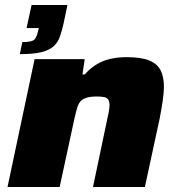

<svg xmlns="http://www.w3.org/2000/svg" viewBox="-20 -746 711 766"><path d="M59 -530 69 -578Q107 -578 117 -588Q127 -598 132 -623L135 -634H86L106 -726H249L234 -654Q227 -623 219 -600Q211 -577 194 -561.5Q177 -546 145.5 -538Q114 -530 59 -530ZM10 0 118 -510H318L309 -449H318Q342 -476 368.5 -491Q395 -506 424.5 -512Q454 -518 484 -518Q544 -518 576 -504.5Q608 -491 621 -465Q634 -439 634 -399Q634 -378 629 -343Q624 -308 617 -273L558 0H351L405 -257Q409 -273 413 -294.5Q417 -316 417 -326Q417 -341 412 -348.5Q407 -356 396 -358.5Q385 -361 367 -361Q342 -361 326.5 -356.5Q311 -352 302 -342.5Q293 -333 288 -316Q283 -299 277 -273L218 0Z"/></svg>

Font: Saira Expanded ExtraBold
Style: Italic
Weight: 800
Width: 7
Italic angle: -12°
Designer: Hector Gatti with collaboration of the Omnibus-Type team
Foundry: Omnibus-Type
Version: Version 1.101